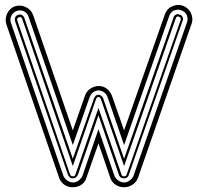

<svg xmlns="http://www.w3.org/2000/svg" viewBox="-20 -771 807 786"><path d="M328.1 -379.9Q330.3 -387 335.3 -394Q340.3 -401.1 347.7 -406.6Q355 -412.1 364.6 -415.5Q374.3 -418.9 386 -418.9Q404.3 -418.2 417.4 -407.8Q430.4 -397.5 438 -379.9L488 -237.1L654.5 -710.9Q658.2 -722.4 666 -731.4Q673.8 -740.5 684.6 -744.9Q693.6 -749.5 704.8 -750.6Q716.1 -751.7 727.5 -748Q738.8 -744.1 747.9 -736Q757.1 -727.8 761.5 -718Q766.1 -708.3 767.2 -696.8Q768.3 -685.3 764.4 -674.1L545.2 -43.9Q542.2 -35.4 537 -28.4Q531.7 -21.5 524.9 -16.6Q518.1 -11.7 510.3 -8.7Q502.4 -5.6 494.1 -4.9Q484.4 -3.7 474.5 -5.7Q464.6 -7.8 456.1 -12.8Q447.5 -17.8 440.9 -25.6Q434.3 -33.4 431.2 -43.9L383.1 -184.1L334 -43.9Q331.8 -35.4 327 -28.4Q322.3 -21.5 315.7 -16.6Q309.1 -11.7 301.3 -8.7Q293.5 -5.6 285.2 -4.9Q275.6 -3.7 266.4 -5.4Q257.1 -7.1 248.8 -11.5Q240.5 -15.9 233.9 -23.1Q227.3 -30.3 223.1 -40L6.1 -671.4Q2.7 -681.4 3.4 -692.7Q4.2 -704.1 8.7 -714.4Q13.2 -724.6 21.6 -732.9Q30 -741.2 42 -745.4Q52.5 -748.8 63.8 -747.9Q75.2 -747.1 85.4 -742.2Q95.7 -737.3 103.8 -728.8Q111.8 -720.2 116 -708.3L278.1 -237.1ZM745.6 -679.9Q748.5 -687.5 747.7 -695.3Q746.8 -703.1 744.6 -710Q740.7 -716.8 734.9 -721.8Q729 -726.8 721.4 -729Q713.9 -731.9 706.1 -731.1Q698.2 -730.2 691.4 -728Q684.8 -724.1 679.8 -718.4Q674.8 -712.6 672.6 -705.1L488 -177L420.2 -374Q416.3 -385.3 407.1 -392.3Q397.9 -399.4 385 -400.9Q372.3 -400.9 362.3 -393.9Q352.3 -387 347.2 -374L278.1 -177L96.9 -702.4Q94.7 -709.5 90 -715.2Q85.2 -720.9 78.7 -724.4Q72.3 -727.8 64.6 -728.5Q56.9 -729.2 49.1 -726.3Q42 -724.1 36.1 -719.1Q30.3 -714.1 26.9 -707.4Q23.4 -700.7 22.7 -692.9Q22 -685.1 24.9 -677.2L240 -50Q242.7 -44.4 246.9 -39.6Q251.2 -34.7 256.6 -31.2Q262 -27.8 267.7 -25.9Q273.4 -23.9 279.1 -23.9Q285.4 -23.9 291.4 -26.2Q297.4 -28.6 302.2 -32.2Q307.1 -35.9 311 -40.5Q314.9 -45.2 317.1 -50L383.1 -241.9L449 -50Q451.7 -44.4 455.9 -39.6Q460.2 -34.7 465.6 -31.2Q470.9 -27.8 476.7 -25.9Q482.4 -23.9 488 -23.9Q494.4 -23.9 500.4 -26.2Q506.3 -28.6 511.2 -32.2Q516.1 -35.9 520 -40.5Q523.9 -45.2 526.1 -50ZM506.1 -52Q502.9 -45.9 498.5 -43.5Q494.1 -41 488 -41Q480.5 -41 475.8 -43.5Q471.2 -45.9 468 -52L383.1 -299.1L299.1 -55.9Q296.9 -52.2 294.9 -49.4Q293 -46.6 290.9 -44.8Q288.8 -43 286 -42Q283.2 -41 279.1 -41Q270 -41 265.1 -45.5Q260.3 -50 258.1 -55.9L42 -683.3Q39.1 -692.4 42.4 -700.2Q45.7 -708 54 -710.2Q58.1 -712.2 62.4 -711.7Q66.7 -711.2 70.3 -709Q74 -706.8 76.7 -703.4Q79.3 -700 80.1 -696.3L278.1 -121.1L365 -368.9Q367.4 -374.3 371.8 -378.7Q376.2 -383.1 383.1 -383.1Q389.2 -383.1 394.5 -378.7Q399.9 -374.3 402.1 -368.9L488 -121.1L690.4 -699Q691.2 -703.6 694 -706.5Q696.8 -709.5 700.4 -710.9Q708 -715.3 715.6 -710.9Q720 -710.2 723 -707.5Q726.1 -704.8 727.5 -700.9Q729 -697.3 729.4 -693.5Q729.7 -689.7 727.5 -686ZM383.1 -329.1 478 -54.9Q480.2 -50.5 481.8 -49.8Q483.4 -49.1 488 -49.1Q495.1 -49.1 498 -54.9L719.5 -689Q720.2 -690.4 720.2 -693.1Q720.2 -695.8 719.5 -698L712.4 -702.9Q710.9 -703.9 708.5 -703.9Q706.1 -703.9 704.6 -702.9Q702.1 -701.4 701.2 -699.8Q700.2 -698.2 699.5 -696L488 -91.1L393.1 -365Q391.6 -369.6 388.8 -371.8Q386 -374 383.1 -374Q378.4 -374 376.1 -370.6Q373.8 -367.2 373 -365L278.1 -91.1L71 -693.4Q69.6 -697.8 65.6 -700.2Q61.5 -702.6 56.9 -700.2Q54 -698.7 51.4 -695.2Q48.8 -691.7 51 -686.3L266.1 -59.1Q267.1 -56.9 268.1 -54.9Q269 -53 270.3 -51.8Q271.5 -50.5 273.6 -49.8Q275.6 -49.1 279.1 -49.1Q285.2 -49.1 288.1 -54.9Z"/></svg>

Font: TafelwerkOT
Style: Regular
Weight: 400
Designer: Peter Wiegel
Foundry: Peter Wiegel, based on an original design named Oxford by Christine Lord, 1969
Version: Version 1.000